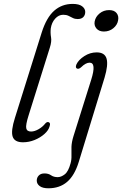

<svg xmlns="http://www.w3.org/2000/svg" viewBox="-20 -738 641 1008"><path d="M361.5 -717.5Q395 -717.5 411.2 -705Q427.5 -692.5 427.5 -675.5Q427.5 -659 417.5 -648.5Q407.5 -638 387.5 -638Q373 -638 362 -643.8Q351 -649.5 339.5 -655Q328 -660.5 312 -660.5Q288 -660.5 269.5 -640Q251 -619.5 246.5 -588.5Q244 -564.5 248 -542.2Q252 -520 241.5 -487.5L130.5 -133.5Q114 -81.5 117.8 -64.5Q121.5 -47.5 143 -47.5Q161.5 -47.5 182.8 -59.8Q204 -72 218 -90Q226.5 -99 234 -97Q247 -93.5 240.5 -75Q235 -54 213.5 -34.8Q192 -15.5 162 -3.2Q132 9 100.5 9Q56.5 9 46.5 -20.8Q36.5 -50.5 58.5 -119.5L199 -567.5Q224 -646 264.5 -681.8Q305 -717.5 361.5 -717.5ZM525.5 -572.5Q500 -572.5 486.5 -588.2Q473 -604 477 -625.5Q481.5 -650 502.8 -667.5Q524 -685 553 -685Q579.5 -685 592 -669.5Q604.5 -654 600 -631Q596 -607 575 -589.8Q554 -572.5 525.5 -572.5ZM529 -330.5 393.5 112Q371.5 183.5 332.2 217Q293 250.5 234 250.5Q204 250.5 188.5 239Q173 227.5 173 210Q173 194.5 183.5 183.5Q194 172.5 213.5 172.5Q234 172.5 248 182.2Q262 192 283 192Q301 192 320 177.2Q339 162.5 350.5 119.5Q356 100 355.2 79Q354.5 58 355.2 33Q356 8 366 -24L459 -320Q487 -409 450.5 -409Q430.5 -409 406.5 -385.5Q394.5 -374.5 385.5 -377.5Q373.5 -381.5 381.5 -400.5Q392.5 -424 422.8 -443.5Q453 -463 487.5 -463Q530 -463 539.5 -430.2Q549 -397.5 529 -330.5Z"/></svg>

Font: Fraunces 9pt S050 Light
Style: Italic
Weight: 300
Italic angle: -16°
Version: Version 1.000; ttfautohint (v1.8.3)